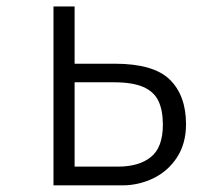

<svg xmlns="http://www.w3.org/2000/svg" viewBox="-20 -558 655 578"><path d="M204.6 -538.5V-366.2H325.1Q442.6 -366.2 491.3 -318.2Q540 -270.3 540 -184.1Q540 -125.6 512.6 -83.8Q485.1 -42.1 441 -21Q396.9 0 348.7 0H141V-538.5ZM204.6 -310.3V-56.4H334.9Q398.5 -56.4 434.4 -85.4Q470.3 -114.4 470.3 -182.6Q470.3 -226.2 456.9 -254.1Q443.6 -282.1 411.3 -296.2Q379 -310.3 322.6 -310.3Z"/></svg>

Font: Fira Code Fixed Light
Style: Regular
Weight: 300
Monospace: yes
Designer: Carrois Corporate, Edenspiekermann AG, Nikita Prokopov
Foundry: Carrois Corporate, Edenspiekermann AG, Nikita Prokopov
Version: Version 5.002